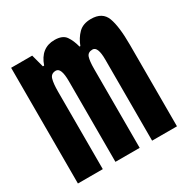

<svg xmlns="http://www.w3.org/2000/svg" viewBox="-134 -674 767 789"><g transform="rotate(-30 250.0 -279.5)"><path d="M15 0H133V-368Q133 -406 139 -426.5Q145 -447 168 -447Q193 -447 193 -383V0H308V-374Q308 -412 314 -429.5Q320 -447 342 -447Q367 -447 367 -385V0H485V-387Q485 -474 469 -516.5Q453 -559 399 -559Q361 -559 339.5 -537.5Q318 -516 306 -484H302Q294 -516 279 -537.5Q264 -559 226 -559Q161 -559 137 -489H131L115 -549H15Z"/></g></svg>

Font: Noto Sans Mono Condensed Extra
Style: Regular
Weight: 800
Width: 3
Designer: Monotype Design Team
Foundry: Monotype Imaging Inc.
Version: Version 1.900